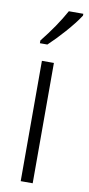

<svg xmlns="http://www.w3.org/2000/svg" viewBox="-88 -801 386 836"><g transform="rotate(10 105.0 -382.5)"><path d="M210 -757V-765H146C119 -716 88 -671 46 -618V-606H79C119 -643 181 -711 210 -757ZM121 0V-532H68V0Z"/></g></svg>

Font: Noto Sans Lao Looped ExtraCondensed Light
Style: Regular
Weight: 300
Width: 2
Designer: Mark Frömberg, Ben Mitchell
Foundry: The Fontpad Ltd
Version: Version 1.002